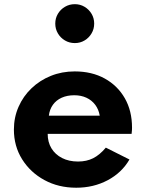

<svg xmlns="http://www.w3.org/2000/svg" viewBox="-20 -862 686 898"><path d="M336.5 16Q253.5 16 187.8 -19.8Q122 -55.5 83.5 -117Q45 -178.5 45 -256Q45 -313 66.8 -362.5Q88.5 -412 127.5 -449.2Q166.5 -486.5 218 -507.2Q269.5 -528 329.5 -528Q409.5 -528 469.8 -494.8Q530 -461.5 563.8 -402.5Q597.5 -343.5 597.5 -265Q597.5 -258.5 597.2 -253.8Q597 -249 595.5 -236H203Q203 -197 220.8 -168Q238.5 -139 270.5 -122.8Q302.5 -106.5 345 -106.5Q385 -106.5 415.8 -122Q446.5 -137.5 475 -171.5L585.5 -116Q549.5 -54 483.5 -19Q417.5 16 336.5 16ZM208.5 -321H446.5Q441.5 -350.5 425.2 -372Q409 -393.5 384 -405Q359 -416.5 327.5 -416.5Q294 -416.5 268.5 -405Q243 -393.5 227.5 -372Q212 -350.5 208.5 -321ZM330 -660.5Q304.5 -660.5 283.8 -672.8Q263 -685 250.8 -705.8Q238.5 -726.5 238.5 -751.5Q238.5 -777 250.8 -797.5Q263 -818 283.8 -830.2Q304.5 -842.5 330 -842.5Q355 -842.5 375.5 -830.2Q396 -818 408.2 -797.5Q420.5 -777 420.5 -751.5Q420.5 -726.5 408.2 -705.8Q396 -685 375.5 -672.8Q355 -660.5 330 -660.5Z"/></svg>

Font: Spartan Thin
Style: Bold
Weight: 700
Version: Version 1.004